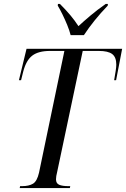

<svg xmlns="http://www.w3.org/2000/svg" viewBox="-20 -964 646 984"><path d="M81 0 83 -10H93Q128 -10 149 -22.5Q170 -35 180 -79L310 -703H237Q177 -703 145.5 -679Q114 -655 99 -597L88 -553H77L116 -714H606L575 -553H565Q570 -582 573 -601.5Q576 -621 576 -633Q576 -671 555 -687Q534 -703 486 -703H404L273 -83Q270 -71 268.5 -62Q267 -53 267 -45Q267 -24 283.5 -17Q300 -10 331 -10H340L338 0ZM342 -784Q336 -808 324.5 -836Q313 -864 300 -890.5Q287 -917 276 -935L277 -944H287Q318 -913 341 -885.5Q364 -858 382 -830Q409 -855 444 -884.5Q479 -914 522 -944H533L532 -935Q460 -860 410 -784Z"/></svg>

Font: Noto Serif Display Condensed
Style: Italic
Weight: 400
Width: 3
Italic angle: -12°
Designer: Monotype Design Team
Foundry: Monotype Imaging Inc.
Version: Version 2.009